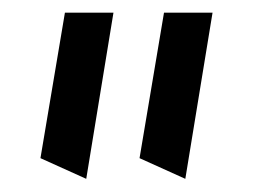

<svg xmlns="http://www.w3.org/2000/svg" viewBox="-20 -841 394 299"><path d="M268.6 -562.5 197.3 -594.7 235.4 -821.3H311ZM114.3 -562.5 43 -594.7 81.1 -821.3H156.7Z"/></svg>

Font: Pinar-DS3-FD Bold
Style: Regular
Weight: 700
Designer: Amin Abedi
Version: Version 3.000